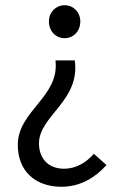

<svg xmlns="http://www.w3.org/2000/svg" viewBox="-20 -518 465 734"><path d="M215 196C288 196 345 160 387 113L339 70C308 105 269 127 225 127C161 127 129 84 129 30C129 -75 287 -132 266 -287H192C209 -148 48 -95 48 36C48 135 114 196 215 196ZM227 -372C260 -372 287 -398 287 -436C287 -472 260 -498 227 -498C194 -498 167 -472 167 -436C167 -398 194 -372 227 -372Z"/></svg>

Font: DAIFUKU Sans
Style: Regular
Weight: 400
Designer: Original font ‘Source Han Sans JP’ : Paul D. Hunt
Foundry: Daifuku
Version: Version 1.000